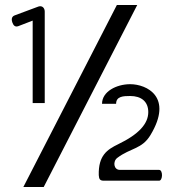

<svg xmlns="http://www.w3.org/2000/svg" viewBox="-20 -672 691 764"><path d="M29 -583C33 -572 39 -563 53 -568L110 -590V-262H158V-626C158 -640 148 -651 133 -646L39 -611C28 -607 24 -598 29 -583ZM73 72H154L526 -652H445ZM373 25C374 41 378 47 393 47H613C628 47 629 4 613 4H457C432 4 428 -30 447 -44C500 -84 545 -78 579 -135C670 -286 564 -337 498 -337C444 -337 386 -308 386 -259H442C442 -289 471 -290 498 -290C542 -290 570 -268 570 -226C570 -180 533 -138 450 -98C407 -77 371 -54 373 25Z"/></svg>

Font: Charger Pro
Style: Regular
Weight: 400
Designer: Jasper
Foundry: Cannot Into Space Fonts
Version: Version 1.09